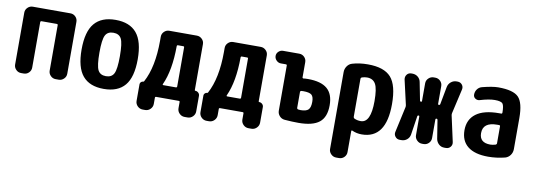

<svg xmlns="http://www.w3.org/2000/svg" viewBox="-58 -895 4116 1480"><g transform="rotate(10 2000.0 -155.0)"><path d="M397.5 -519.5Q420.9 -519.5 437.5 -502.9Q454.1 -486.3 454.1 -462.9V-56.6Q454.1 -33.2 437 -16.6Q419.9 0 397.5 0H373Q349.6 0 333 -17.1Q316.4 -34.2 316.4 -56.6V-413.1Q316.4 -420.9 306.6 -420.9H189.5Q180.7 -420.9 179.7 -413.1V-56.6Q179.7 -33.2 163.1 -16.6Q146.5 0 123 0H102.5Q79.1 0 62.5 -17.1Q45.9 -34.2 45.9 -56.6V-462.9Q45.9 -486.3 63 -502.9Q80.1 -519.5 102.5 -519.5Z M687.5 -124Q705.1 -89.8 750 -89.8Q794.9 -89.8 812.5 -124Q830.1 -158.2 830.1 -260.3Q830.1 -362.3 812.5 -396Q794.9 -429.7 750 -429.7Q705.1 -429.7 687.5 -396Q669.9 -362.3 669.9 -260.3Q669.9 -158.2 687.5 -124ZM585 -465.3Q639.6 -530.3 750 -530.3Q860.4 -530.3 915 -465.3Q969.7 -400.4 969.7 -260.3Q969.7 -120.1 915 -55.2Q860.4 9.8 750 9.8Q639.6 9.8 585 -55.2Q530.3 -120.1 530.3 -260.3Q530.3 -400.4 585 -465.3Z M1305.7 -107.4V-413.1Q1305.7 -420.9 1297.9 -420.9H1256.8Q1248 -420.9 1248 -412.1Q1247.1 -222.7 1194.3 -107.4Q1190.4 -99.6 1198.2 -98.6H1297.9Q1305.7 -99.6 1305.7 -107.4ZM1449.2 -98.6Q1462.9 -98.6 1473.1 -88.9Q1483.4 -79.1 1483.4 -65.4V56.6Q1483.4 80.1 1466.3 97.2Q1449.2 114.3 1425.8 114.3H1402.3Q1378.9 114.3 1361.8 97.2Q1344.7 80.1 1344.7 56.6V7.8Q1344.7 0 1336.9 0H1160.2Q1151.4 0 1151.4 7.8V56.6Q1151.4 80.1 1134.3 97.2Q1117.2 114.3 1093.8 114.3H1074.2Q1050.8 114.3 1033.7 97.2Q1016.6 80.1 1016.6 56.6V-74.2Q1016.6 -84 1024.4 -91.3Q1032.2 -98.6 1042 -98.6Q1045.9 -98.6 1047.9 -102.5Q1114.3 -225.6 1114.3 -430.7V-462.9Q1114.3 -486.3 1131.3 -502.9Q1148.4 -519.5 1170.9 -519.5H1386.7Q1410.2 -519.5 1427.2 -502.9Q1444.3 -486.3 1444.3 -462.9V-103.5Q1444.3 -98.6 1449.2 -98.6Z M1805.7 -107.4V-413.1Q1805.7 -420.9 1797.9 -420.9H1756.8Q1748 -420.9 1748 -412.1Q1747.1 -222.7 1694.3 -107.4Q1690.4 -99.6 1698.2 -98.6H1797.9Q1805.7 -99.6 1805.7 -107.4ZM1949.2 -98.6Q1962.9 -98.6 1973.1 -88.9Q1983.4 -79.1 1983.4 -65.4V56.6Q1983.4 80.1 1966.3 97.2Q1949.2 114.3 1925.8 114.3H1902.3Q1878.9 114.3 1861.8 97.2Q1844.7 80.1 1844.7 56.6V7.8Q1844.7 0 1836.9 0H1660.2Q1651.4 0 1651.4 7.8V56.6Q1651.4 80.1 1634.3 97.2Q1617.2 114.3 1593.8 114.3H1574.2Q1550.8 114.3 1533.7 97.2Q1516.6 80.1 1516.6 56.6V-74.2Q1516.6 -84 1524.4 -91.3Q1532.2 -98.6 1542 -98.6Q1545.9 -98.6 1547.9 -102.5Q1614.3 -225.6 1614.3 -430.7V-462.9Q1614.3 -486.3 1631.3 -502.9Q1648.4 -519.5 1670.9 -519.5H1886.7Q1910.2 -519.5 1927.2 -502.9Q1944.3 -486.3 1944.3 -462.9V-103.5Q1944.3 -98.6 1949.2 -98.6Z M2274.4 -92.8Q2317.4 -92.8 2334.5 -109.9Q2351.6 -127 2351.6 -170.9Q2351.6 -210.9 2334.5 -225.6Q2317.4 -240.2 2268.6 -240.2Q2257.8 -240.2 2252.9 -239.3Q2245.1 -237.3 2245.1 -227.5V-105.5Q2245.1 -97.7 2252.9 -94.7Q2265.6 -92.8 2274.4 -92.8ZM2289.1 -338.9Q2390.6 -338.9 2439.5 -297.4Q2488.3 -255.9 2488.3 -168Q2488.3 -75.2 2437 -34.2Q2385.7 6.8 2274.4 6.8Q2224.6 6.8 2166 2Q2141.6 0 2125.5 -18.1Q2109.4 -36.1 2109.4 -59.6V-413.1Q2109.4 -420.9 2100.6 -420.9H2061.5Q2042 -420.9 2026.9 -436Q2011.7 -451.2 2011.7 -471.2Q2011.7 -491.2 2026.9 -505.4Q2042 -519.5 2061.5 -519.5H2188.5Q2211.9 -519.5 2228.5 -502.9Q2245.1 -486.3 2245.1 -462.9V-343.8Q2245.1 -340.8 2248 -338.4Q2251 -335.9 2253.9 -336.9Q2265.6 -338.9 2289.1 -338.9Z M2745.1 -89.8Q2823.2 -89.8 2823.2 -259.8Q2823.2 -356.4 2802.7 -393.1Q2782.2 -429.7 2735.4 -429.7Q2716.8 -429.7 2695.3 -422.9Q2687.5 -419.9 2686.5 -412.1V-114.3Q2686.5 -104.5 2694.3 -100.6Q2716.8 -89.8 2745.1 -89.8ZM2724.6 -530.3Q2851.6 -530.3 2905.8 -469.2Q2960 -408.2 2960 -259.8Q2960 9.8 2769.5 9.8Q2729.5 9.8 2695.3 -5.9Q2687.5 -9.8 2686.5 -1V163.1Q2686.5 186.5 2669.9 203.1Q2653.3 219.7 2629.9 219.7H2607.4Q2584 219.7 2566.9 202.6Q2549.8 185.5 2549.8 163.1V-438.5Q2549.8 -464.8 2564.5 -485.8Q2579.1 -506.8 2602.5 -513.7Q2657.2 -530.3 2724.6 -530.3Z M3427.7 -254.9 3471.7 -54.7Q3476.6 -33.2 3463.4 -16.6Q3450.2 0 3427.7 0H3415Q3389.6 0 3372.1 -16.1Q3354.5 -32.2 3349.6 -55.7L3326.2 -203.1Q3324.2 -210 3317.4 -210Q3310.5 -210 3309.6 -203.1V-56.6Q3309.6 -33.2 3293 -16.6Q3276.4 0 3252.9 0H3241.2Q3217.8 0 3200.7 -17.1Q3183.6 -34.2 3183.6 -56.6V-203.1Q3183.6 -210 3176.8 -210Q3169.9 -210 3168 -203.1L3145.5 -55.7Q3141.6 -31.2 3123 -15.6Q3104.5 0 3079.1 0H3066.4Q3043.9 0 3030.8 -17.1Q3017.6 -34.2 3022.5 -54.7L3066.4 -254.9Q3068.4 -263.7 3066.4 -272.5L3022.5 -464.8Q3018.6 -486.3 3031.2 -502.9Q3043.9 -519.5 3066.4 -519.5H3074.2Q3099.6 -519.5 3118.2 -503.9Q3136.7 -488.3 3140.6 -463.9L3168 -324.2Q3169.9 -317.4 3176.8 -317.4Q3183.6 -317.4 3183.6 -325.2V-462.9Q3183.6 -486.3 3200.7 -502.9Q3217.8 -519.5 3241.2 -519.5H3252.9Q3276.4 -519.5 3293 -502.9Q3309.6 -486.3 3309.6 -462.9V-325.2Q3309.6 -317.4 3317.4 -317.4Q3324.2 -317.4 3326.2 -324.2L3352.5 -463.9Q3357.4 -488.3 3376.5 -503.9Q3395.5 -519.5 3419.9 -519.5H3427.7Q3450.2 -519.5 3463.4 -502.9Q3476.6 -486.3 3471.7 -464.8L3427.7 -272.5Q3425.8 -263.7 3427.7 -254.9Z M3809.6 -103.5V-236.3Q3809.6 -245.1 3800.8 -245.1H3785.2Q3674.8 -245.1 3674.8 -160.2Q3674.8 -85 3759.8 -85Q3777.3 -85 3800.8 -91.8Q3809.6 -95.7 3809.6 -103.5ZM3745.1 -530.3Q3862.3 -530.3 3903.8 -487.8Q3945.3 -445.3 3945.3 -325.2V-82Q3945.3 -55.7 3930.2 -34.7Q3915 -13.7 3890.6 -6.8Q3824.2 9.8 3759.8 9.8Q3654.3 9.8 3599.6 -33.7Q3544.9 -77.1 3544.9 -160.2Q3544.9 -244.1 3605.5 -289.6Q3666 -335 3785.2 -335H3800.8Q3809.6 -335 3809.6 -343.8V-344.7Q3809.6 -396.5 3797.4 -413.1Q3785.2 -429.7 3735.4 -429.7Q3690.4 -429.7 3619.1 -408.2Q3601.6 -403.3 3585.9 -413.6Q3570.3 -423.8 3570.3 -443.4Q3570.3 -466.8 3584 -485.4Q3597.7 -503.9 3620.1 -509.8Q3700.2 -530.3 3745.1 -530.3Z"/></g></svg>

Font: Rounded Mgen+ 1mn bold
Style: Bold
Weight: 700
Designer: [Source Han Sans]
Ryoko NISHIZUKA  (kana & ideographs); Paul D. Hunt (Latin, Greek & Cyrillic); Wenlong ZHANG  (bopomofo
Version: Version 1.059.20150602